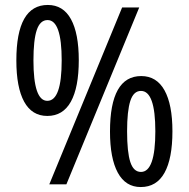

<svg xmlns="http://www.w3.org/2000/svg" viewBox="-20 -744 762 775"><path d="M171 -276Q109 -276 77.5 -333.5Q46 -391 46 -500Q46 -724 173 -724Q235 -724 266.5 -666.5Q298 -609 298 -501Q298 -391 266 -333.5Q234 -276 171 -276ZM179 0 473 -714H542L248 0ZM171 -337Q229 -337 229 -500Q229 -663 172 -663Q142 -663 128.5 -623Q115 -583 115 -500Q115 -337 171 -337ZM548 11Q487 11 455.5 -47Q424 -105 424 -213Q424 -437 550 -437Q612 -437 644 -379.5Q676 -322 676 -214Q676 -104 644 -46.5Q612 11 548 11ZM549 -50Q607 -50 607 -214Q607 -377 549 -377Q519 -377 506 -336.5Q493 -296 493 -214Q493 -130 506 -90Q519 -50 549 -50Z"/></svg>

Font: Noto Sans Tamil Condensed
Style: Regular
Weight: 400
Width: 3
Designer: Jelle Bosma - Monotype Design Team
Foundry: Monotype Imaging Inc.
Version: Version 2.004; ttfautohint (v1.8.4.7-5d5b)